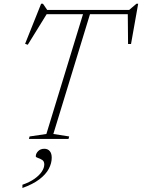

<svg xmlns="http://www.w3.org/2000/svg" viewBox="-20 -728 744 1006"><path d="M672 -653.5H192.5L228 -659.5L125.5 -493.5L111.5 -498.5L195.5 -708.5H205L231 -670.5L210 -676H671.5L650.5 -670.5L695 -708.5H704L666.5 -497.5H651L649.5 -659.5ZM419.5 -668.5H456L259.5 -26L342.5 -13L339 0H131.5L135 -13L223 -26ZM167.5 91Q167.5 76.5 179.8 64Q192 51.5 212.5 51.5Q230 51.5 240.5 63.5Q251 75.5 251 98.5Q251 127.5 235.5 156.8Q220 186 186 211.8Q152 237.5 97.5 257V240Q135 227 160.5 209Q186 191 199 171.2Q212 151.5 212 133.5Q212 117 201 110Q190 103 178.8 99.5Q167.5 96 167.5 91Z"/></svg>

Font: Newsreader 16pt 16pt ExtraLight
Style: Italic
Weight: 250
Italic angle: -17°
Version: Version 1.003